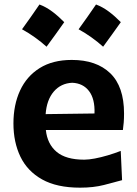

<svg xmlns="http://www.w3.org/2000/svg" viewBox="-20 -839 622 873"><path d="M344.2 14.3Q405.5 14.3 453.1 2Q500.7 -10.3 535.1 -19.8L529 -152.8Q501.1 -142 470.3 -132.8Q439.4 -123.6 411.3 -118.3Q383.3 -113 362.9 -113Q279.6 -113 237.4 -148.6Q195.1 -184.2 188.5 -247.9H538.8Q541.2 -265.1 542.6 -282.8Q544 -300.5 544 -323Q544 -445.6 481.2 -506.1Q418.4 -566.5 306.5 -566.5Q219.8 -566.5 160.5 -529.5Q101.2 -492.4 71.2 -427.3Q41.1 -362.2 41.1 -277.7Q41.1 -192.5 72.8 -126.6Q104.5 -60.7 171.5 -23.2Q238.5 14.3 344.2 14.3ZM409.7 -323 187.5 -320.1Q192.2 -384.7 224.4 -422.5Q256.7 -460.3 308.3 -462.7Q357.6 -460.6 384.8 -424.9Q412.1 -389.2 409.7 -323ZM416.6 -818.6Q397.2 -790.4 377.7 -762.4Q358.1 -734.4 337.3 -705.9Q368.7 -688.6 396.5 -668.6Q424.3 -648.7 448.9 -626.6Q470 -655.1 489.9 -683Q509.9 -710.8 529.3 -738.2Q502.8 -765.3 474.7 -786.4Q446.6 -807.4 416.6 -818.6ZM159.4 -818.6Q140.1 -790.4 120.5 -762.4Q100.9 -734.4 80.1 -705.9Q111.6 -688.6 139.3 -668.6Q167.1 -648.7 191.7 -626.6Q212.8 -655.1 232.8 -683Q252.7 -710.8 272.1 -738.2Q245.6 -765.3 217.5 -786.4Q189.4 -807.4 159.4 -818.6Z"/></svg>

Font: Pinar-VF-FD
Style: Regular
Weight: 300
Designer: Amin Abedi
Version: Version 3.0